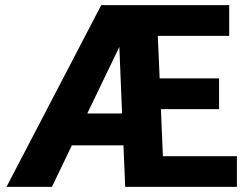

<svg xmlns="http://www.w3.org/2000/svg" viewBox="-20 -731 979 751"><path d="M906.7 -120.1V0H469.7L462.9 -162.6H261.2L183.1 0H5.4L376 -710.9H876.5V-590.8H597.2L604.5 -424.3H836.9V-304.2H609.4L617.2 -120.1ZM321.3 -287.1H457.5L446.8 -547.4Z"/></svg>

Font: Vazirmatn FD ExtraBold
Style: Regular
Weight: 800
Designer: Saber Rastikerdar
Foundry: Saber Rastikerdar
Version: Version 33.003